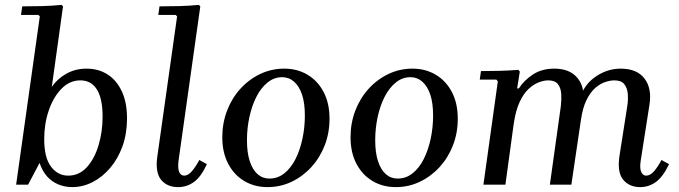

<svg xmlns="http://www.w3.org/2000/svg" viewBox="-20 -756 2779 786"><path d="M46 0 143 -689 137 -695H66L71 -730Q112 -730 152 -731Q192 -732 232 -736L238 -730L192 -400Q215 -434 252 -454.5Q289 -475 334 -475Q383 -475 420 -451.5Q457 -428 478.5 -382.5Q500 -337 500 -271Q500 -209 481.5 -157.5Q463 -106 431 -68.5Q399 -31 359 -10.5Q319 10 275 10Q246 10 219 -1Q192 -12 172.5 -34Q153 -56 142 -89L95 0ZM161 -187Q161 -110 189 -73.5Q217 -37 259 -37Q304 -37 335.5 -71.5Q367 -106 383.5 -161.5Q400 -217 400 -278Q400 -353 376.5 -390Q353 -427 309 -427Q265 -427 231.5 -392.5Q198 -358 179.5 -303.5Q161 -249 161 -187Z M796 -101 827 -84Q803 -32 774 -11Q745 10 709 10Q664 10 639.5 -20Q615 -50 624 -115L705 -689L699 -695H628L633 -730Q674 -730 714 -731Q754 -732 794 -736L800 -730L711 -99Q707 -67 713.5 -52Q720 -37 734 -37Q750 -37 765.5 -55Q781 -73 796 -101Z M1144 -475Q1197 -475 1239 -450Q1281 -425 1305 -379Q1329 -333 1329 -270Q1329 -212 1309.5 -161.5Q1290 -111 1255 -72.5Q1220 -34 1174 -12Q1128 10 1075 10Q1022 10 980 -15Q938 -40 914 -86Q890 -132 890 -194Q890 -252 909.5 -303Q929 -354 964 -392.5Q999 -431 1045 -453Q1091 -475 1144 -475ZM1083 -25Q1117 -25 1144 -46.5Q1171 -68 1189.5 -104.5Q1208 -141 1218 -187.5Q1228 -234 1228 -283Q1228 -334 1216.5 -368.5Q1205 -403 1184 -421.5Q1163 -440 1135 -440Q1102 -440 1075 -418Q1048 -396 1029.5 -359.5Q1011 -323 1001 -277Q991 -231 991 -182Q991 -131 1002.5 -96Q1014 -61 1034.5 -43Q1055 -25 1083 -25Z M1669 -475Q1722 -475 1764 -450Q1806 -425 1830 -379Q1854 -333 1854 -270Q1854 -212 1834.5 -161.5Q1815 -111 1780 -72.5Q1745 -34 1699 -12Q1653 10 1600 10Q1547 10 1505 -15Q1463 -40 1439 -86Q1415 -132 1415 -194Q1415 -252 1434.5 -303Q1454 -354 1489 -392.5Q1524 -431 1570 -453Q1616 -475 1669 -475ZM1608 -25Q1642 -25 1669 -46.5Q1696 -68 1714.5 -104.5Q1733 -141 1743 -187.5Q1753 -234 1753 -283Q1753 -334 1741.5 -368.5Q1730 -403 1709 -421.5Q1688 -440 1660 -440Q1627 -440 1600 -418Q1573 -396 1554.5 -359.5Q1536 -323 1526 -277Q1516 -231 1516 -182Q1516 -131 1527.5 -96Q1539 -61 1559.5 -43Q1580 -25 1608 -25Z M2688 -101 2719 -84Q2694 -32 2665 -11Q2636 10 2601 10Q2556 10 2531 -20.5Q2506 -51 2516 -118L2548 -322Q2552 -347 2550 -371.5Q2548 -396 2535.5 -411.5Q2523 -427 2495 -427Q2479 -427 2458.5 -420.5Q2438 -414 2417.5 -396.5Q2397 -379 2381 -346.5Q2365 -314 2358 -264L2319 0H2231L2276 -322Q2279 -347 2277.5 -371.5Q2276 -396 2264 -411.5Q2252 -427 2224 -427Q2208 -427 2187 -419.5Q2166 -412 2145 -393Q2124 -374 2107.5 -339Q2091 -304 2083 -249L2049 0H1959L2018 -423L2012 -430H1944L1949 -465Q1988 -465 2025 -466Q2062 -467 2102 -470L2108 -463L2097 -394H2104Q2125 -427 2161.5 -451Q2198 -475 2249 -475Q2300 -475 2330 -450.5Q2360 -426 2367 -385Q2388 -425 2430.5 -450Q2473 -475 2521 -475Q2587 -475 2618 -435Q2649 -395 2639 -329L2603 -99Q2598 -67 2605 -52Q2612 -37 2625 -37Q2642 -37 2657.5 -55Q2673 -73 2688 -101Z"/></svg>

Font: Brygada 1918 Medium
Style: Italic
Weight: 500
Italic angle: -8°
Designer: Mateusz Machalski | Borys Kosmynka | Przemek Hoffer
Foundry: NIEPODLEGLA 2018
Version: Version 3.006